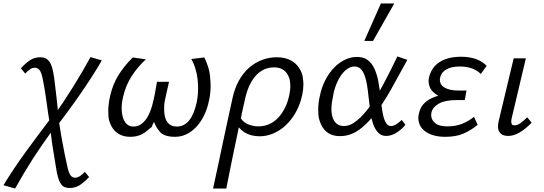

<svg xmlns="http://www.w3.org/2000/svg" viewBox="-81 -776 3125 1103"><path d="M-61 288Q-2 191 68 95Q132 7 202 -85Q199 -103 196 -122Q191 -156 186.5 -189Q182 -222 177 -254Q172 -286 166 -315Q158 -358 147 -372.5Q136 -387 119 -387Q104 -387 89.5 -376.5Q75 -366 64 -353L39 -384Q67 -414 92 -430.5Q117 -447 151 -447Q168 -447 180 -441.5Q192 -436 202 -423Q212 -410 218.5 -387.5Q225 -365 230 -330Q233 -306 236.5 -277Q240 -248 243.5 -218Q247 -188 250 -157Q250 -151 251 -144Q267 -167 283 -190Q312 -234 339.5 -278Q367 -322 392 -365Q417 -408 439 -448L504 -429Q477 -382 446 -334Q415 -286 381.5 -237.5Q348 -189 312 -140Q286 -104 259 -69Q268 -10 278 43Q290 110 304 172Q313 216 323.5 230.5Q334 245 351 245Q365 245 380 234.5Q395 224 406 211L431 241Q402 271 377 287.5Q352 304 319 304Q303 304 290.5 299Q278 294 269 281Q260 268 253 245Q246 222 241 188Q232 134 222 71Q215 29 211 -14Q157 60 109 134Q53 222 6 307Z M667 10Q629 10 601 -6.5Q573 -23 558 -53.5Q543 -84 542 -109Q541 -134 541 -140Q541 -179 552 -226Q567 -292 600 -345Q633 -398 682 -446L757 -435Q712 -394 677 -341Q642 -288 627 -223Q619 -190 618.5 -173Q618 -156 618 -154Q618 -125 625 -101.5Q632 -78 647 -63.5Q662 -49 685 -49Q714 -49 735 -66.5Q756 -84 770.5 -111.5Q785 -139 794 -173Q803 -207 809 -239L821 -306H890L874 -235Q863 -190 862.5 -170.5Q862 -151 862 -148Q862 -117 870 -94.5Q878 -72 894.5 -60.5Q911 -49 935 -49Q957 -49 975 -58.5Q993 -68 1007 -86Q1021 -104 1031.5 -130Q1042 -156 1049 -188Q1055 -218 1056 -239.5Q1057 -261 1057 -271Q1057 -294 1054 -321.5Q1051 -349 1042 -380Q1033 -411 1018 -437L1093 -446Q1121 -386 1125 -344Q1129 -302 1129 -283Q1129 -240 1120 -200Q1111 -154 1092.5 -115.5Q1074 -77 1048.5 -49Q1023 -21 991.5 -5.5Q960 10 925 10Q861 10 836.5 -20Q812 -50 804 -76Q792 -54 792 -50Q792 -49 792 -49Q793 -49 794.5 -50Q796 -51 796 -51Q796 -51 796 -51Q796 -51 758.5 -20.5Q721 10 667 10Z M1143 307Q1158 240 1171.5 175.5Q1185 111 1198.5 47.5Q1212 -16 1226 -80.5Q1240 -145 1255 -213Q1267 -269 1291.5 -313Q1316 -357 1349.5 -386.5Q1383 -416 1424 -431.5Q1465 -447 1508 -447Q1553 -447 1585 -431.5Q1617 -416 1636 -387.5Q1655 -359 1658.5 -332.5Q1662 -306 1662 -291Q1662 -263 1655 -230Q1644 -178 1620.5 -135Q1597 -92 1565 -60.5Q1533 -29 1493 -11Q1453 7 1410 7Q1385 7 1363 1Q1341 -5 1324 -15.5Q1307 -26 1294 -41Q1293 -43 1291 -45Q1285 -13 1278 18Q1271 51 1262.5 91.5Q1254 132 1243.5 184Q1233 236 1219 307ZM1308 -123Q1305 -109 1303 -96Q1317 -74 1342 -63Q1372 -50 1403 -50Q1437 -50 1466 -63Q1495 -76 1517.5 -100Q1540 -124 1556.5 -157.5Q1573 -191 1581 -231Q1587 -258 1587 -281Q1587 -289 1585 -308Q1583 -327 1571.5 -347.5Q1560 -368 1540 -378.5Q1520 -389 1492 -389Q1464 -389 1438.5 -378Q1413 -367 1391.5 -344.5Q1370 -322 1354 -289Q1338 -256 1328 -213Q1317 -162 1308 -123Z M1872 6Q1831 6 1804 -12Q1777 -30 1763 -62Q1749 -94 1748 -118Q1747 -142 1747 -147Q1747 -185 1757 -227Q1767 -276 1788.5 -317Q1810 -358 1838 -387Q1866 -416 1900 -432.5Q1934 -449 1969 -449Q2008 -449 2031.5 -431Q2055 -413 2069 -383.5Q2083 -354 2091 -316Q2096 -286 2101 -255Q2113 -276 2125 -299Q2164 -372 2202 -452L2259 -432Q2212 -345 2167 -265Q2139 -215 2110 -172Q2111 -170 2111 -168Q2115 -134 2121.5 -108Q2128 -82 2138.5 -67Q2149 -52 2166 -52Q2180 -52 2195.5 -62Q2211 -72 2227 -87L2248 -59Q2228 -34 2198 -14.5Q2168 5 2137 5Q2109 5 2091 -14.5Q2073 -34 2062 -65Q2057 -80 2053 -97Q2018 -56 1980 -29Q1930 6 1872 6ZM1970 -84Q2007 -114 2043 -164Q2040 -189 2037 -213Q2033 -254 2027.5 -287.5Q2022 -321 2013 -344.5Q2004 -368 1990 -381Q1976 -394 1955 -394Q1935 -394 1915.5 -381Q1896 -368 1879.5 -345Q1863 -322 1850.5 -290.5Q1838 -259 1832 -222Q1824 -184 1823.5 -167.5Q1823 -151 1823 -149Q1823 -120 1831 -98Q1839 -76 1855 -64Q1871 -52 1895 -52Q1932 -52 1970 -84ZM2012 -541 2107 -756H2184L2062 -541Z M2477 10Q2439 10 2408 1Q2377 -8 2356 -26Q2335 -44 2328.5 -63.5Q2322 -83 2322 -97Q2322 -112 2327 -129Q2333 -157 2351.5 -177.5Q2370 -198 2397 -211Q2415 -220 2437 -226Q2425 -233 2415 -241Q2394 -258 2387.5 -277Q2381 -296 2381 -310Q2381 -324 2386 -340Q2393 -365 2408 -385.5Q2423 -406 2446 -420.5Q2469 -435 2500 -442.5Q2531 -450 2568 -450Q2616 -450 2652.5 -437Q2689 -424 2715 -398L2681 -351Q2663 -370 2632.5 -382Q2602 -394 2560 -394Q2513 -394 2484.5 -378Q2456 -362 2448 -333Q2446 -324 2446 -317Q2446 -307 2450.5 -296Q2455 -285 2469 -275.5Q2483 -266 2503.5 -261Q2524 -256 2549 -256H2599L2589 -201H2540Q2476 -201 2440.5 -181Q2405 -161 2398 -131Q2396 -122 2396 -114Q2396 -89 2418 -69.5Q2440 -50 2489 -50Q2538 -50 2575.5 -65.5Q2613 -81 2642 -105L2663 -59Q2626 -28 2582.5 -9Q2539 10 2477 10Z M2838 5Q2823 5 2810.5 0.5Q2798 -4 2790 -15Q2782 -26 2781 -36Q2780 -46 2780 -50Q2780 -64 2784 -81L2870 -441H2940L2859 -99Q2856 -87 2856 -78Q2856 -72 2858.5 -64Q2861 -56 2876 -56Q2891 -56 2908 -68Q2925 -80 2948 -102L2973 -71Q2937 -34 2903.5 -14.5Q2870 5 2838 5Z"/></svg>

Font: Isabella Sans
Style: Italic
Weight: 400
Italic angle: -12°
Designer: Christian Thalmann (Catharsis Fonts), Cristiano Sobral
Foundry: The Isabella Sans Project Authors
Version: Version 2.026; ttfautohint (v1.8.4.7-5d5b-dirty)